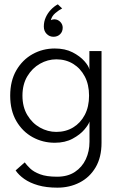

<svg xmlns="http://www.w3.org/2000/svg" viewBox="-20 -646 561 885"><path d="M244.5 219Q193.5 219 155.5 208Q117.5 197 91.8 178.8Q66 160.5 52 139.5L94 102.5Q103 115 119 130.5Q135 146 164.5 157.2Q194 168.5 243 168.5Q292 168.5 325.2 146.5Q358.5 124.5 375.5 88Q392.5 51.5 392.5 7.5V-7H448V12Q448 79 420.8 125.2Q393.5 171.5 347.2 195.2Q301 219 244.5 219ZM392.5 0V-86Q389 -72.5 369.2 -49Q349.5 -25.5 314.8 -6.8Q280 12 232.5 12Q177 12 130.2 -13.8Q83.5 -39.5 55.2 -88.2Q27 -137 27 -205Q27 -273 55.2 -321.8Q83.5 -370.5 130.2 -396.5Q177 -422.5 232.5 -422.5Q280 -422.5 314.5 -404.8Q349 -387 369.2 -364Q389.5 -341 392 -325.5V-410.5H448V0ZM83.5 -205Q83.5 -153 106 -115.5Q128.5 -78 164.2 -58Q200 -38 239.5 -38Q283 -38 317 -58.5Q351 -79 370.8 -116.5Q390.5 -154 390.5 -205Q390.5 -256 370.8 -293.5Q351 -331 317 -351.8Q283 -372.5 239.5 -372.5Q200 -372.5 164.2 -352.2Q128.5 -332 106 -294.5Q83.5 -257 83.5 -205ZM226.5 -476.5Q208 -476.5 195 -489.8Q182 -503 182 -523.5Q182 -546.5 191 -566.2Q200 -586 214.8 -601.5Q229.5 -617 246.5 -626L266.5 -607Q252 -600 235.2 -585.8Q218.5 -571.5 214.5 -553Q222 -557 231 -557Q247 -556.5 258 -545Q269 -533.5 269 -518.5Q269 -500 257 -488.2Q245 -476.5 226.5 -476.5Z"/></svg>

Font: League Spartan Thin Light
Style: Regular
Weight: 300
Version: Version 2.002